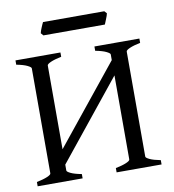

<svg xmlns="http://www.w3.org/2000/svg" viewBox="-85 -849 835 924"><g transform="rotate(-10 332.0 -387.0)"><path d="M24.4 0V-21Q57.6 -27.8 76.4 -35.9Q95.2 -43.9 95.2 -50.8V-564Q95.2 -569.8 77.4 -578.6Q59.6 -587.4 24.4 -594.2V-615.2H244.1V-594.2Q210.9 -587.4 192.1 -579.1Q173.3 -570.8 173.3 -564V-154.8L481 -536.1V-564Q481 -569.8 463.1 -578.6Q445.3 -587.4 410.2 -594.2V-615.2H629.9V-594.2Q596.7 -587.4 577.9 -579.1Q559.1 -570.8 559.1 -564V-50.8Q559.1 -44.9 576.9 -36.4Q594.7 -27.8 629.9 -21V0H410.2V-21Q443.4 -27.8 462.2 -35.9Q481 -43.9 481 -50.8V-461.4L173.3 -79.6V-50.8Q173.3 -44.9 190.9 -36.4Q208.5 -27.8 244.1 -21V0ZM497.1 -762.2Q496.1 -756.8 493.7 -749.8Q491.2 -742.7 488.3 -735.6Q485.4 -728.5 482.7 -721.7Q480 -714.8 478 -710.4H177.7L167 -722.7Q168 -728 170.4 -734.9Q172.9 -741.7 175.8 -748.8Q178.7 -755.9 181.6 -762.5Q184.6 -769 187 -773.9H486.3Z"/></g></svg>

Font: Gentium Unicode
Style: Regular
Weight: 400
Version: Version 1.009